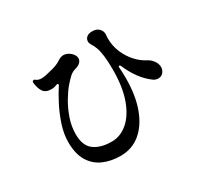

<svg xmlns="http://www.w3.org/2000/svg" viewBox="-157 -997 1314 1235"><g transform="rotate(-30 500.0 -379.0)"><path d="M412 14Q341 14 284.5 -11Q228 -36 195.5 -90Q163 -144 163 -230Q163 -290 184 -354.5Q205 -419 235.5 -478Q266 -537 294 -579Q295 -580 295 -583Q295 -586 292.5 -589Q290 -592 286 -590Q276 -586 264.5 -583Q253 -580 242 -580Q199 -580 181.5 -605Q164 -630 159 -676Q159 -685 166 -688Q168 -689 172 -689Q176 -689 179 -686Q194 -672 222 -672Q230 -672 238 -673.5Q246 -675 254 -676Q274 -680 311 -690Q348 -700 376 -719Q396 -732 415 -732Q442 -732 467 -710Q490 -689 490 -666Q490 -651 478 -637.5Q466 -624 437 -616Q412 -609 394 -592Q376 -575 352 -548Q327 -519 298.5 -471.5Q270 -424 250 -366.5Q230 -309 230 -250Q230 -165 278.5 -129.5Q327 -94 408 -94Q474 -94 528 -141Q582 -188 613.5 -276.5Q645 -365 645 -491Q645 -557 639.5 -597Q634 -637 625 -661Q616 -685 605 -701Q596 -715 596 -728Q596 -747 610.5 -759.5Q625 -772 651 -772Q686 -772 703.5 -752.5Q721 -733 719 -709Q718 -702 717.5 -695Q717 -688 717 -680Q717 -626 738 -576.5Q759 -527 793 -490Q827 -453 865 -434Q889 -422 905.5 -399Q922 -376 922 -351Q922 -336 915 -323Q900 -296 871 -296Q850 -296 833 -309Q791 -340 758 -385.5Q725 -431 701 -488Q699 -493 694 -493Q685 -493 687 -485Q690 -443 690 -404Q690 -275 655.5 -181.5Q621 -88 559 -37Q497 14 412 14Z"/></g></svg>

Font: Zen Antique Soft
Style: Regular
Weight: 400
Designer: Yoshimichi Ohira
Foundry: Positype
Version: Version 1.001